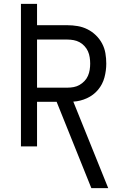

<svg xmlns="http://www.w3.org/2000/svg" viewBox="-20 -755 640 990"><path d="M451 215 272 -230H171V0H88V-735H171V-625H328Q354 -625 380.5 -620.5Q407 -616 431 -604Q455 -592 474.5 -573Q494 -554 506.5 -530.5Q519 -507 523.5 -480.5Q528 -454 528 -427Q528 -391 518.5 -355.5Q509 -320 485.5 -292Q462 -264 428 -248.5Q394 -233 358 -231L538 215ZM171 -303H328Q344 -303 360 -306Q376 -309 390 -317Q404 -325 415.5 -337Q427 -349 433.5 -364Q440 -379 442.5 -395Q445 -411 445 -427Q445 -443 442.5 -459.5Q440 -476 433.5 -490.5Q427 -505 415.5 -517.5Q404 -530 390 -537.5Q376 -545 360 -548Q344 -551 328 -551H171Z"/></svg>

Font: Iosevka Custom Extended
Style: Regular
Weight: 400
Width: 7
Monospace: yes
Designer: Belleve Invis
Foundry: Belleve Invis
Version: Version 11.2.4; ttfautohint (v1.8.4)